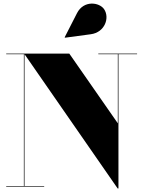

<svg xmlns="http://www.w3.org/2000/svg" viewBox="-20 -1052 807 1082"><path d="M491.5 -859C571.5 -869.5 599.5 -952.5 566.5 -1000.5C539.5 -1039.5 452 -1052 414 -978L344.5 -842L346 -839.5ZM15 -3.5V0H229V-3.5H118V-747L643 10H647.5V-746.5H752.5V-750H534V-746.5H644V-357L370.5 -750H15V-746.5H114.5V-3.5Z"/></svg>

Font: Bodoni* 48pt Fatface
Style: Regular
Weight: 900
Version: Version 2.3